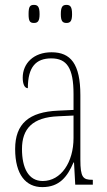

<svg xmlns="http://www.w3.org/2000/svg" viewBox="-20 -756 440 786"><path d="M252 -662C268 -662 275 -670 275 -698C275 -728 268 -736 252 -736C236 -736 229 -728 229 -698C229 -670 236 -662 252 -662ZM119 -662C135 -662 142 -670 142 -698C142 -728 135 -736 119 -736C102 -736 97 -728 97 -698C97 -670 102 -662 119 -662ZM153 10C224 10 256 -33 281 -91H283L288 0H360V-20H358C320 -20 309 -29 309 -103V-366C309 -495 269 -542 191 -542C117 -542 73 -496 73 -438C73 -411 81 -395 94 -395C94 -482 127 -517 190 -517C254 -517 281 -477 281 -371V-306L218 -303C99 -298 42 -250 42 -146C42 -41 86 10 153 10ZM155 -15C96 -15 70 -69 70 -146C70 -228 112 -276 219 -280L281 -283V-191C281 -92 230 -15 155 -15Z"/></svg>

Font: Noto Serif ExtraCondensed Thin
Style: Regular
Weight: 100
Width: 2
Designer: Monotype Design Team
Foundry: Monotype Imaging Inc.
Version: Version 2.013